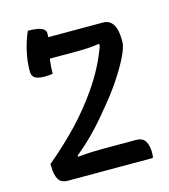

<svg xmlns="http://www.w3.org/2000/svg" viewBox="-112 -845 824 935"><g transform="rotate(-15 300.0 -378.0)"><path d="M543 0H116Q80 0 67 -24Q54 -48 54 -88V-101Q139 -172 207 -243.5Q275 -315 331 -396Q364 -443 390 -493Q416 -543 435 -596L433 -605Q406 -601 381.5 -599Q357 -597 327 -597H183Q181 -581 179.5 -562.5Q178 -544 178 -523Q171 -521 160.5 -520Q150 -519 139 -519Q105 -519 89 -528.5Q73 -538 73 -563Q73 -613 84.5 -663Q96 -713 115 -756Q163 -756 184 -746Q205 -736 204 -718Q204 -710 203 -700H478Q546 -700 546 -592V-585Q546 -559 522.5 -511Q499 -463 460 -405Q421 -347 372 -290Q329 -236 285 -191Q241 -146 192 -106L193 -100Q236 -104 267 -105Q298 -106 327 -106H485Q520 -106 533 -83.5Q546 -61 546 -26Q546 -11 543 0Z"/></g></svg>

Font: Recursive Sn Csl St Med
Style: Regular
Weight: 500
Version: Version 1.079;hotconv 1.0.112;makeotfexe 2.5.65598; ttfautoh